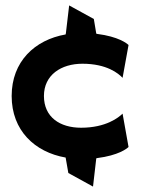

<svg xmlns="http://www.w3.org/2000/svg" viewBox="-20 -579 565 708"><path d="M23 -225C23 -98 108 -18 222 2L232 59L323 109L335 5L338 4C417 -6 448 -31 454 -37L432 -160C418 -146 371 -108 279 -108C201 -108 142 -147 142 -225C142 -303 206 -344 284 -344C374 -344 417 -308 432 -292L454 -413C448 -419 417 -444 338 -454L335 -455L326 -509L235 -559C231 -526 227 -494 223 -457C223 -455 222 -454 222 -452C108 -432 23 -352 23 -225Z"/></svg>

Font: Charger EcoBold
Style: Bold
Weight: 1000
Designer: Jasper
Foundry: Cannot Into Space Fonts
Version: Version 1.1